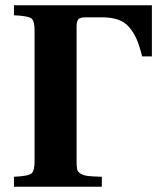

<svg xmlns="http://www.w3.org/2000/svg" viewBox="-20 -712 614 732"><path d="M33.2 0V-38.1Q86.4 -40.5 99.1 -49.8Q111.8 -59.1 111.8 -97.2V-595.2Q111.8 -633.3 99.1 -642.3Q86.4 -651.4 33.2 -653.8V-691.9H559.1V-497.1H522Q511.7 -537.6 500.7 -563Q489.7 -588.4 472.4 -608.4Q455.1 -628.4 429.7 -637.2Q404.3 -646 368.2 -646H307.1Q286.1 -646 279.1 -638.7Q272 -631.3 272 -609.9V-97.2Q272 -76.7 274.2 -66.7Q276.4 -56.6 287.6 -49.8Q298.8 -43 315.7 -41Q332.5 -39.1 368.2 -38.1V0Z"/></svg>

Font: Linguistics Pro
Style: Bold
Weight: 700
Designer: Stefan Peev, Context Ltd
Foundry: Stefan Peev, Context Ltd
Version: Version 001.000